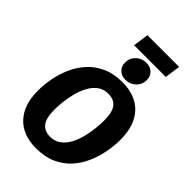

<svg xmlns="http://www.w3.org/2000/svg" viewBox="-307 -1166 1295 1295"><g transform="rotate(45 340.5 -518.5)"><path d="M400.7 -710.8Q528 -710.8 597.1 -636.3Q666.2 -561.9 666.2 -426.2Q666.2 -370.6 654.9 -309.4Q643.6 -248.3 618.4 -190.2Q593.3 -132 551.2 -85.1Q509.1 -38.1 447.8 -10.4Q386.6 17.2 303.4 17.2Q176.5 17.2 107 -57.7Q37.6 -132.6 37.6 -267Q37.6 -322.6 48.9 -383.7Q60.2 -444.8 85.7 -503Q111.2 -561.1 153.3 -607.9Q195.4 -654.8 256.8 -682.8Q318.2 -710.8 400.7 -710.8ZM388.9 -588.5Q344 -588.5 312.6 -565Q281.2 -541.5 260.5 -503.3Q239.8 -465.1 228.2 -420.6Q216.6 -376 211.9 -332.2Q207.1 -288.4 207.1 -254.8Q207.1 -174.2 235 -139.6Q262.8 -105 314.9 -105Q360.2 -105 391.6 -128.4Q423 -151.7 443.6 -189.8Q464.3 -227.8 475.8 -272.9Q487.2 -317.9 491.9 -362Q496.7 -406.2 496.7 -440.4Q496.7 -520.3 469.3 -554.4Q442 -588.5 388.9 -588.5ZM402.9 -735.8Q364.9 -735.8 342.1 -758.8Q319.2 -781.8 319.2 -816.2Q319.2 -859.5 349.3 -888.5Q379.4 -917.4 423.3 -917.4Q461.4 -917.4 484.2 -894.7Q507.1 -872 507.1 -837Q507.1 -793.7 477 -764.7Q446.9 -735.8 402.9 -735.8ZM598.1 -1053.7 582.6 -942.4H280.3L295.8 -1053.7Z"/></g></svg>

Font: Fira Sans Variable
Style: Italic
Weight: 397
Italic angle: -8°
Designer: Carrois Corporate & Edenspiekermann AG
Foundry: Carrois Corporate GbR & Edenspiekermann AG
Version: Version 4.202